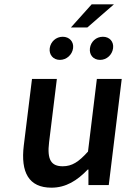

<svg xmlns="http://www.w3.org/2000/svg" viewBox="-20 -856 596 888"><path d="M90 -183C75 -59 113 12 218 12C285 12 337 -21 386 -72H389V0H483L543 -491H428L387 -155C344 -107 313 -87 270 -87C217 -87 197 -117 207 -198L243 -491H128ZM308 -729H384L507 -836H404ZM257 -579C288 -579 314 -603 318 -633C322 -663 301 -686 270 -686C239 -686 214 -663 210 -633C206 -603 226 -579 257 -579ZM443 -579C474 -579 499 -603 503 -633C507 -663 487 -686 456 -686C424 -686 400 -663 396 -633C392 -603 411 -579 443 -579Z"/></svg>

Font: Falling Sky
Style: Obl
Weight: 400
Designer: Paul D. Hunt
Foundry: Adobe Systems Incorporated
Version: Version 1.02